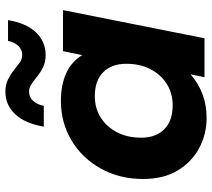

<svg xmlns="http://www.w3.org/2000/svg" viewBox="-58 -740 805 730"><g transform="rotate(-90 345.0 -374.5)"><path d="M262 8Q200 8 147 -20.5Q94 -49 62 -102.5Q30 -156 30 -233Q30 -323 69.5 -394Q109 -465 176.5 -505.5Q244 -546 327 -546Q386 -546 430.5 -526.5Q475 -507 501 -465L516 -538H672L565 0H417L428 -53Q395 -24 353.5 -8Q312 8 262 8ZM310 -121Q356 -121 391.5 -143.5Q427 -166 447.5 -205.5Q468 -245 468 -298Q468 -353 436 -385Q404 -417 345 -417Q299 -417 263.5 -394.5Q228 -372 207.5 -332.5Q187 -293 187 -240Q187 -185 219 -153Q251 -121 310 -121ZM501 -604Q475 -604 455.5 -613.5Q436 -623 420.5 -635.5Q405 -648 391 -657.5Q377 -667 362 -667Q341 -667 327 -651.5Q313 -636 308 -611H229Q241 -682 276 -719.5Q311 -757 362 -757Q388 -757 407.5 -747.5Q427 -738 442.5 -725.5Q458 -713 472 -703Q486 -693 502 -693Q522 -693 536 -708Q550 -723 555 -747H634Q623 -679 588 -641.5Q553 -604 501 -604Z"/></g></svg>

Font: Montserrat
Style: Bold Italic
Weight: 700
Italic angle: -11.3°
Designer: Julieta Ulanovsky
Foundry: Julieta Ulanovsky
Version: Version 9.000; ttfautohint (v1.8.4.7-5d5b)